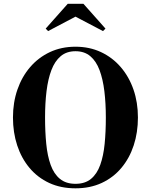

<svg xmlns="http://www.w3.org/2000/svg" viewBox="-20 -1014 820 1044"><path d="M390.5 10Q310.5 10 247.5 -19.2Q184.5 -48.5 140.5 -101Q96.5 -153.5 73.5 -223.5Q50.5 -293.5 50.5 -375Q50.5 -457 74.8 -527Q99 -597 144 -649.2Q189 -701.5 251.5 -730.8Q314 -760 390.5 -760Q466.5 -760 529 -730.8Q591.5 -701.5 636.5 -649.2Q681.5 -597 705.8 -527Q730 -457 730 -375Q730 -293.5 707 -223.5Q684 -153.5 640 -101Q596 -48.5 533 -19.2Q470 10 390.5 10ZM390.5 -14.5Q442.5 -14.5 475 -41.5Q507.5 -68.5 525 -117.2Q542.5 -166 549 -231.8Q555.5 -297.5 555.5 -375Q555.5 -452.5 547.5 -518.2Q539.5 -584 521.2 -632.8Q503 -681.5 471 -708.5Q439 -735.5 390.5 -735.5Q342 -735.5 310 -708.5Q278 -681.5 259.5 -632.8Q241 -584 233 -518.2Q225 -452.5 225 -375Q225 -297.5 231.5 -231.8Q238 -166 255.5 -117.2Q273 -68.5 305.8 -41.5Q338.5 -14.5 390.5 -14.5ZM241.5 -845 228.5 -858.5 348.5 -993.5H433.5L553.5 -858.5L540 -845L390.5 -923.5Z"/></svg>

Font: Bodoni Moda SC 9pt
Style: Bold
Weight: 700
Designer: Owen Earl
Foundry: indestructible type
Version: Version 2.005